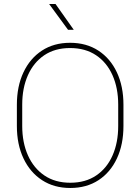

<svg xmlns="http://www.w3.org/2000/svg" viewBox="-20 -936 706 966"><path d="M601.1 -408.7V-302.2Q601.1 -209.5 568.4 -139.2Q535.6 -68.8 475.6 -29.5Q415.5 9.8 333.5 9.8Q252 9.8 191.7 -29.5Q131.3 -68.8 98.1 -139.2Q64.9 -209.5 64.9 -302.2V-408.7Q64.9 -501.5 97.9 -571.8Q130.9 -642.1 190.9 -681.4Q251 -720.7 332.5 -720.7Q414.6 -720.7 474.9 -681.4Q535.2 -642.1 568.1 -571.8Q601.1 -501.5 601.1 -408.7ZM574.7 -302.2V-409.7Q574.7 -493.2 546.1 -557.4Q517.6 -621.6 463.4 -658Q409.2 -694.3 332.5 -694.3Q256.3 -694.3 202.6 -658Q148.9 -621.6 120.4 -557.4Q91.8 -493.2 91.8 -409.7V-302.2Q91.8 -218.8 120.6 -154.3Q149.4 -89.8 203.4 -53.2Q257.3 -16.6 333.5 -16.6Q410.2 -16.6 464.1 -53.2Q518.1 -89.8 546.4 -154.3Q574.7 -218.8 574.7 -302.2ZM259.3 -916 351.1 -786.1H322.3L227.1 -916Z"/></svg>

Font: Vazirmatn UI FD Thin
Style: Regular
Weight: 100
Designer: Saber Rastikerdar
Foundry: Saber Rastikerdar
Version: Version 33.003